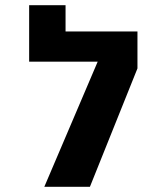

<svg xmlns="http://www.w3.org/2000/svg" viewBox="-20 -721 640 741"><path d="M510.5 -599.5V-457L327 0H151L357 -483H92.5V-701H233V-599.5Z"/></svg>

Font: JuliaMono
Style: Bold
Weight: 700
Monospace: yes
Designer: cormullion
Foundry: corm
Version: Version 0.055; ttfautohint (v1.8.4)